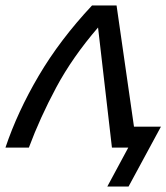

<svg xmlns="http://www.w3.org/2000/svg" viewBox="-38 -542 611 705"><path d="M-18 0Q26 -131 104 -263.5Q182 -396 300 -522H390L465 0H373L322 -441Q228 -332 168.5 -221Q109 -110 68 0ZM356 143 433 0H373L389 -77H553L434 143Z"/></svg>

Font: Raleway Medium
Style: Italic
Weight: 500
Italic angle: -12°
Designer: Matt McInerney, Pablo Impallari, Rodrigo Fuenzalida
Foundry: Matt McInerney, Pablo Impallari, Rodrigo Fuenzalida
Version: Version 4.026